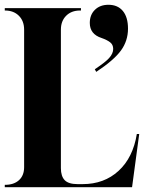

<svg xmlns="http://www.w3.org/2000/svg" viewBox="-20 -784 609 804"><path d="M383 -483 377 -494Q422 -524 437 -541Q454 -560 454 -579Q454 -597 441 -607Q428 -617 405 -625Q356 -641 356 -688Q356 -722 377.5 -743Q399 -764 434 -764Q473 -764 494.5 -738Q516 -712 516 -664Q516 -613 486.5 -572.5Q457 -532 383 -483ZM0 0V-10H1Q38 -10 59.5 -29.5Q81 -49 81 -84V-660Q81 -696 59 -718Q37 -740 1 -740H0V-750H319V-740H315Q279 -740 257 -718Q235 -696 235 -660V-80Q235 -46 251 -29.5Q267 -13 305 -13H326Q416 -13 476.5 -68.5Q537 -124 553 -223H563L533 0Z"/></svg>

Font: Gloock
Style: Regular
Weight: 400
Designer: Duarte Pinto
Foundry: Duarte Pinto
Version: Version 1.000